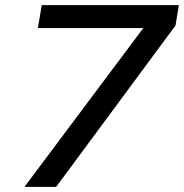

<svg xmlns="http://www.w3.org/2000/svg" viewBox="-20 -725 714 745"><path d="M75 0 569 -660 573 -616H127L142 -705H674L661 -626L198 0Z"/></svg>

Font: Nunito Sans 7pt SemiExpanded Medium
Style: Italic
Weight: 500
Width: 6
Italic angle: -9°
Designer: Vernon Adams
Foundry: Vernon Adams
Version: Version 3.101;gftools[0.9.27]